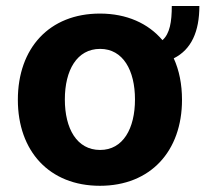

<svg xmlns="http://www.w3.org/2000/svg" viewBox="-20 -597 672 628"><path d="M541.9 -577.4C541.9 -525.9 535.5 -486.9 511.4 -465.6C464.8 -520.6 394.5 -552.6 306.8 -552.6C141.3 -552.6 38.4 -439.6 38.4 -270.6C38.4 -102.6 141.3 10.7 306.8 10.7C472.3 10.7 575.3 -102.6 575.3 -270.6C575.3 -321.4 566.1 -367.2 548.3 -406.2C606.2 -435 632.1 -494.3 632.1 -577.4ZM307.5 -106.5C231.2 -106.5 192.1 -176.5 192.1 -271.7C192.1 -366.8 231.2 -437.1 307.5 -437.1C382.5 -437.1 421.5 -366.8 421.5 -271.7C421.5 -176.5 382.5 -106.5 307.5 -106.5Z"/></svg>

Font: Karasuma Gothic
Style: Bold
Weight: 700
Designer: Rasmus Andersson / Ryoko Nishizuka
Foundry: Genbu
Version: Version 1.00